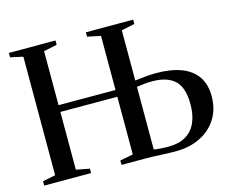

<svg xmlns="http://www.w3.org/2000/svg" viewBox="-104 -889 1242 1039"><g transform="rotate(-15 517.5 -369.0)"><path d="M760.5 5Q745.5 5 724.5 4.5Q703.5 4 680 2.8Q656.5 1.5 633.5 0.8Q610.5 0 591 0H456V-24.5L529.5 -39V-362L210.5 -362.5V-39L285.5 -24.5V0H23V-24.5L94.5 -39V-703L24 -718.5V-743H285V-718.5L210.5 -703V-400.5L529.5 -400V-703L455.5 -718.5V-743H720.5V-719L646 -703V-422Q675.5 -425.5 705.2 -428.5Q735 -431.5 763 -431.5Q849 -431.5 906.8 -409Q964.5 -386.5 994 -342.5Q1023.5 -298.5 1023.5 -234Q1023.5 -160 989 -106.2Q954.5 -52.5 895 -23.8Q835.5 5 760.5 5ZM728 -29.5Q786 -29.5 824.5 -52.2Q863 -75 882.2 -117.8Q901.5 -160.5 901.5 -220.5Q901.5 -315.5 858.5 -354.8Q815.5 -394 733.5 -394Q709 -394 687.8 -391.8Q666.5 -389.5 646 -386V-35.5Q658 -33 679.8 -31.2Q701.5 -29.5 728 -29.5Z"/></g></svg>

Font: Merriweather 120pt Medium
Style: Regular
Weight: 500
Version: Version 2.100